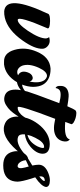

<svg xmlns="http://www.w3.org/2000/svg" viewBox="319 -817 493 1189"><g transform="rotate(90 565.5 -222.5)"><path d="M101 -286Q147 -285 147 -272Q69 -91 93 -86Q117 -83 162 -149Q210 -221 209 -262Q207 -275 200 -280Q238 -292 261 -267Q272 -255 273 -240Q275 -191 222 -116Q157 -24 81 -6Q60 -1 40 -2Q-67 -13 58 -277Q66 -286 101 -286Z M402 -289Q425 -289 448 -281Q509 -258 509 -180Q508 -147 495 -113Q514 -114 535 -131Q542 -136 545 -127Q546 -124 545 -121Q545 -121 526 -103Q503 -85 480 -81Q437 -9 370 -1Q361 -1 354 -1Q299 1 280 -65Q260 -132 291 -204Q324 -283 394 -289Q399 -289 402 -289ZM441 -267Q414 -267 391 -217Q363 -156 378 -113Q388 -90 407 -84Q423 -80 437 -88Q406 -104 418 -144Q427 -173 448 -178Q460 -181 469 -172Q475 -166 476 -158Q489 -222 466 -253Q457 -263 447 -266Q444 -267 441 -267Z M670 -449Q704 -448 731 -431Q741 -423 740 -418Q734 -404 726 -380Q826 -371 834 -408Q853 -395 845 -363Q833 -321 786 -312Q762 -308 734 -313Q721 -315 707 -318Q619 -88 635 -86Q651 -84 666.5 -95Q682 -106 690 -118L698 -130Q706 -136 710 -128Q711 -124 710 -119Q707 -114 702.5 -106Q698 -98 684 -77Q670 -56 655.5 -40.5Q641 -25 621 -13Q601 -1 582 -2Q500 -8 538 -146Q547 -177 600 -317Q606 -332 610 -343Q542 -361 525 -341Q518 -333 516 -320Q501 -326 503 -353Q504 -390 542 -399Q555 -402 569 -401Q589 -400 629 -393Q645 -431 655 -444Q660 -448 670 -449Z M861 -284Q864 -284 865 -284Q922 -283 923 -241Q923 -201 879 -164Q844 -135 803 -130Q800 -95 819 -88Q854 -75 907 -114Q918 -122 924 -129Q928 -134 934 -129Q936 -125 934 -120Q934 -120 902 -80Q815 18 746 -3Q689 -20 693 -94Q698 -166 751 -227Q802 -283 861 -284ZM880 -249Q851 -249 824 -194Q811 -169 806 -146Q851 -156 878 -209Q893 -243 884 -249Q881 -249 880 -249Z M1089 -285Q1128 -284 1129 -261Q1125 -232 1069 -194Q1072 -186 1077 -170Q1095 -112 1096 -85Q1095 -16 1033 0Q1015 4 995 4Q926 4 911 -53Q899 -96 924 -130Q937 -147 953 -150Q976 -163 996 -176Q991 -201 991 -217Q992 -256 1045 -276Q1068 -285 1089 -285ZM1088 -253Q1059 -252 1064 -219Q1097 -245 1091 -253Q1090 -253 1088 -253ZM1002 -154Q981 -144 963 -136Q966 -106 985 -90Q993 -85 1000 -85Q1020 -87 1008 -132Q1006 -138 1002 -154Z"/></g></svg>

Font: Sagha
Style: Regular
Weight: 400
Designer: MUHAMMAD YONI
Version: Version 001.000